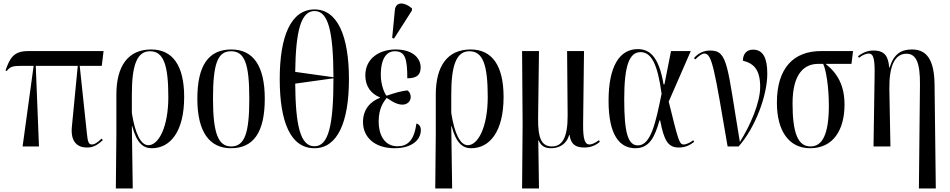

<svg xmlns="http://www.w3.org/2000/svg" viewBox="-20 -823 5341 1079"><path d="M107 0H199L181 -453H417L384 -112C375 -24 417 6 468 6C498 6 522 -2 558 -36L551 -44C524 -17 507 -11 497 -11C478 -11 473 -25 468 -76L428 -453H552L562 -536H139C58 -536 36 -499 11 -427L18 -424C38 -450 53 -453 108 -453H169Z M631 236H726L721 -114H723C749 -16 787 10 833 10C936 10 1015 -82 1015 -278C1015 -455 950 -545 830 -545C701 -545 634 -454 634 -291V-66ZM814 -7C771 -7 739 -73 721 -188V-293C721 -455 749 -535 823 -535C898 -535 926 -461 926 -278C926 -108 871 -7 814 -7Z M1278 10C1403 10 1468 -77 1468 -268C1468 -453 1403 -545 1280 -545C1151 -545 1089 -454 1089 -268C1089 -79 1159 10 1278 10ZM1279 0C1207 0 1177 -73 1177 -268C1177 -465 1203 -535 1278 -535C1355 -535 1381 -465 1381 -268C1381 -74 1355 0 1279 0Z M1747 10C1877 10 1941 -137 1941 -378C1941 -620 1877 -770 1748 -770C1615 -770 1552 -620 1552 -379C1552 -137 1613 10 1747 10ZM1854 -389 1639 -419C1642 -646 1670 -761 1748 -761C1825 -761 1853 -646 1854 -389ZM1747 -1C1667 -1 1641 -120 1639 -353L1854 -383C1854 -121 1827 -1 1747 -1Z M2194 -606 2295 -764V-776C2257 -810 2204 -818 2199 -766L2184 -610ZM2198 10C2292 10 2345 -35 2345 -92C2345 -111 2337 -124 2320 -129C2307 -28 2266 -1 2214 -1C2137 -1 2108 -71 2108 -139C2108 -215 2135 -249 2153 -273C2198 -242 2221 -235 2242 -235C2269 -235 2288 -254 2288 -277C2288 -299 2277 -311 2269 -315C2235 -311 2201 -302 2153 -285C2142 -293 2120 -347 2120 -401C2120 -499 2155 -535 2199 -535C2256 -535 2269 -495 2269 -383C2328 -383 2344 -407 2344 -445C2344 -488 2309 -545 2203 -545C2115 -545 2033 -497 2033 -399C2033 -336 2067 -295 2115 -276V-273C2065 -254 2020 -212 2020 -137C2020 -54 2083 10 2198 10Z M2426 236H2521L2516 -114H2518C2544 -16 2582 10 2628 10C2731 10 2810 -82 2810 -278C2810 -455 2745 -545 2625 -545C2496 -545 2429 -454 2429 -291V-66ZM2609 -7C2566 -7 2534 -73 2516 -188V-293C2516 -455 2544 -535 2618 -535C2693 -535 2721 -461 2721 -278C2721 -108 2666 -7 2609 -7Z M2914 236H3009L3005 -34H3007C3020 -3 3042 10 3077 10C3123 10 3164 -13 3179 -65H3181C3187 -15 3212 6 3263 6C3296 6 3324 -3 3351 -26L3346 -35C3322 -17 3303 -11 3293 -11C3267 -11 3256 -39 3257 -128L3262 -536H3167L3170 -176C3171 -47 3138 0 3082 0C3021 0 3003 -50 3004 -160L3009 -536H2914L2917 -126Z M3551 10C3630 10 3660 -54 3686 -146H3690C3712 -31 3735 6 3795 6C3836 6 3862 -11 3881 -26L3876 -35C3864 -25 3839 -11 3822 -11C3797 -11 3791 -38 3738 -252L3862 -536H3751L3714 -349H3709C3682 -512 3626 -547 3564 -547C3462 -547 3400 -451 3400 -257C3400 -65 3461 10 3551 10ZM3565 -6C3509 -6 3488 -76 3488 -266C3488 -456 3517 -530 3580 -530C3642 -530 3676 -459 3698 -296C3665 -134 3638 -6 3565 -6Z M4069 0H4131C4224 -105 4292 -285 4292 -409C4292 -496 4269 -544 4212 -544C4177 -544 4155 -521 4155 -482C4214 -467 4252 -434 4252 -335C4252 -244 4196 -118 4138 -25C4066 -453 4072 -539 3972 -539C3935 -539 3907 -526 3880 -497L3887 -489C3911 -512 3925 -522 3939 -522C3982 -522 3995 -433 4069 0Z M4533 10C4664 10 4726 -95 4726 -235C4726 -341 4688 -410 4620 -464H4765L4774 -536H4594C4441 -536 4346 -442 4346 -246C4346 -89 4412 10 4533 10ZM4535 0C4463 0 4434 -78 4434 -242C4434 -411 4501 -464 4578 -464H4606C4622 -432 4638 -335 4638 -230C4638 -67 4601 0 4535 0Z M5144 236H5239L5232 -349C5230 -486 5189 -545 5105 -545C5047 -545 5003 -522 4980 -444H4977C4972 -502 4956 -539 4889 -539C4859 -539 4832 -530 4802 -507L4807 -498C4828 -515 4849 -522 4861 -522C4890 -522 4897 -492 4895 -393L4889 0H4984L4978 -321C4976 -451 5008 -521 5074 -521C5130 -521 5151 -468 5150 -347Z"/></svg>

Font: Noto Serif Display ExtraCondensed
Style: Regular
Weight: 400
Width: 2
Designer: Monotype Design Team
Foundry: Monotype Imaging Inc.
Version: Version 2.009